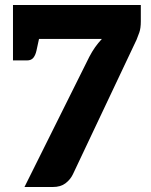

<svg xmlns="http://www.w3.org/2000/svg" viewBox="-20 -749 603 769"><path d="M78 0 338 -522Q349 -543 361 -560Q373 -577 388 -593H67Q54 -593 43 -603Q32 -613 32 -627V-729H544V-664Q544 -636 538 -619Q532 -602 527 -590L272 -51Q262 -30 242.5 -15Q223 0 191 0ZM32 -565V-635H85V-565ZM141 -615 126 -546Q122 -528 113.5 -517.5Q105 -507 88 -507H32V-593Z"/></svg>

Font: Aleo Black
Style: Regular
Weight: 900
Designer: Alessio Laiso
Foundry: Alessio Laiso
Version: Version 2.001;gftools[0.9.29]